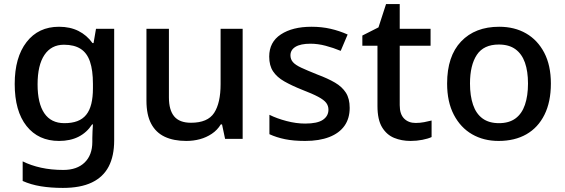

<svg xmlns="http://www.w3.org/2000/svg" viewBox="-20 -680 2768 940"><path d="M269 -549Q323 -549 364 -528.5Q405 -508 433 -469H438L450 -539H539V7Q539 84 512 135.5Q485 187 429.5 213.5Q374 240 288 240Q229 240 180 232Q131 224 91 206V110Q131 130 181 141Q231 152 290 152Q357 152 394.5 115.5Q432 79 432 15V-4Q432 -16 433 -38Q434 -60 435 -71H431Q405 -31 364.5 -10.5Q324 10 269 10Q168 10 110 -63Q52 -136 52 -269Q52 -399 110 -474Q168 -549 269 -549ZM293 -461Q231 -461 197.5 -411Q164 -361 164 -267Q164 -174 197 -125.5Q230 -77 295 -77Q332 -77 358.5 -87Q385 -97 402 -118Q419 -139 427 -171.5Q435 -204 435 -248V-269Q435 -336 420.5 -378.5Q406 -421 374.5 -441Q343 -461 293 -461Z M1168 -539V0H1082L1067 -71H1061Q1044 -43 1017 -25Q990 -7 958.5 1.5Q927 10 892 10Q830 10 786.5 -10.5Q743 -31 720 -74.5Q697 -118 697 -187V-539H807V-203Q807 -141 833 -110Q859 -79 915 -79Q997 -79 1028.5 -127.5Q1060 -176 1060 -268V-539Z M1692 -152Q1692 -100 1666.5 -64Q1641 -28 1592 -9Q1543 10 1474 10Q1417 10 1375.5 1.5Q1334 -7 1299 -23V-118Q1335 -100 1382.5 -87.5Q1430 -75 1474 -75Q1534 -75 1561 -93.5Q1588 -112 1588 -143Q1588 -162 1577 -176.5Q1566 -191 1538 -206Q1510 -221 1458 -241Q1408 -261 1372 -281.5Q1336 -302 1317 -330.5Q1298 -359 1298 -403Q1298 -474 1355 -511.5Q1412 -549 1505 -549Q1555 -549 1598.5 -539Q1642 -529 1682 -511L1648 -431Q1612 -446 1574 -456Q1536 -466 1500 -466Q1452 -466 1427 -451Q1402 -436 1402 -409Q1402 -390 1414 -376Q1426 -362 1455 -348.5Q1484 -335 1534 -315Q1585 -296 1620 -275.5Q1655 -255 1673.5 -226Q1692 -197 1692 -152Z M2015 -78Q2036 -78 2057 -82Q2078 -86 2093 -90V-9Q2076 -1 2048 4.5Q2020 10 1990 10Q1946 10 1909.5 -5Q1873 -20 1850.5 -57Q1828 -94 1828 -161V-456H1754V-506L1833 -546L1870 -660H1937V-539H2088V-456H1937V-165Q1937 -121 1958.5 -99.5Q1980 -78 2015 -78Z M2677 -271Q2677 -181 2645.5 -118Q2614 -55 2557 -22.5Q2500 10 2421 10Q2348 10 2291.5 -22.5Q2235 -55 2202 -118Q2169 -181 2169 -271Q2169 -405 2237.5 -477Q2306 -549 2424 -549Q2499 -549 2555.5 -516.5Q2612 -484 2644.5 -422Q2677 -360 2677 -271ZM2281 -271Q2281 -211 2296 -167Q2311 -123 2342.5 -100Q2374 -77 2423 -77Q2472 -77 2503.5 -100Q2535 -123 2550 -167Q2565 -211 2565 -271Q2565 -331 2550 -373.5Q2535 -416 2503.5 -439Q2472 -462 2422 -462Q2348 -462 2314.5 -411.5Q2281 -361 2281 -271Z"/></svg>

Font: Noto Sans Syriac Eastern Medium
Style: Regular
Weight: 500
Designer: Patrick Giasson and the Monotype Design Team
Foundry: Monotype Imaging Inc.
Version: Version 3.001